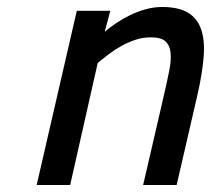

<svg xmlns="http://www.w3.org/2000/svg" viewBox="-20 -530 606 550"><path d="M85 0 200 -499H296L280 -439Q294 -451 312.5 -463.5Q331 -476 352.5 -486.5Q374 -497 397.5 -503.5Q421 -510 444 -510Q491 -510 518 -494Q545 -478 556 -446.5Q567 -415 563.5 -368.5Q560 -322 546 -260L486 0H390L450 -259Q459 -298 465 -328.5Q471 -359 468.5 -380Q466 -401 453.5 -412Q441 -423 412 -423Q389 -423 368 -416Q347 -409 328 -398.5Q309 -388 292 -375Q275 -362 260 -350L181 0Z"/></svg>

Font: Panefresco 600wt
Style: Italic
Weight: 600
Foundry: Campivisivi & Chank Co
Version: Version 1.000